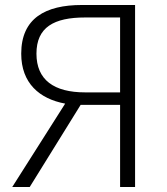

<svg xmlns="http://www.w3.org/2000/svg" viewBox="-20 -749 667 769"><path d="M461 -379H321C196 -379 126 -429 126 -534C126 -640 196 -679 321 -679H461ZM308 -729C162 -729 65 -676 65 -534C65 -416 138 -353 241 -334L29 0H99L303 -329H461V0H521V-729Z"/></svg>

Font: Noto Sans Japanese Light
Style: Regular
Weight: 300
Designer: Ryoko NISHIZUKA (kana & ideographs); Paul D. Hunt (Latin, Greek & Cyrillic); Wenlong ZHANG (bopomofo); Sandoll Communica
Foundry: Adobe Systems Incorporated
Version: Version 1.000;PS 1;hotconv 1.0.78;makeotf.lib2.5.61930